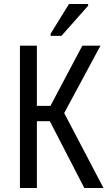

<svg xmlns="http://www.w3.org/2000/svg" viewBox="-20 -943 539 963"><path d="M234 -763H288L422 -914V-923H326L234 -774ZM80 0H165V-335H230L403 0H499L302 -376L484 -714H393L233 -412H165V-714H80Z"/></svg>

Font: Noto Sans Condensed
Style: Regular
Weight: 400
Width: 3
Designer: Monotype Design Team
Foundry: Monotype Imaging Inc.
Version: Version 2.013